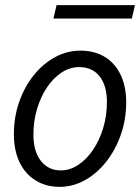

<svg xmlns="http://www.w3.org/2000/svg" viewBox="-20 -717 545 747"><path d="M212 10Q159 10 118.5 -15Q78 -40 56 -86Q34 -132 34 -195Q34 -261 54.5 -320Q75 -379 111 -424Q147 -469 194 -494.5Q241 -520 293 -520Q348 -520 388 -495.5Q428 -471 449.5 -425.5Q471 -380 471 -319Q471 -252 450 -192.5Q429 -133 393 -87.5Q357 -42 310.5 -16Q264 10 212 10ZM217 -54Q252 -54 284.5 -75.5Q317 -97 342 -134Q367 -171 381.5 -219Q396 -267 396 -320Q396 -384 367.5 -420Q339 -456 288 -456Q252 -456 220 -435Q188 -414 163.5 -378Q139 -342 124.5 -294.5Q110 -247 110 -193Q110 -128 139 -91Q168 -54 217 -54ZM188 -645 200 -697H505L493 -645Z"/></svg>

Font: Instrument Sans SemiCondensed
Style: Italic
Weight: 400
Width: 4
Italic angle: -13°
Designer: Rodrigo Fuenzalida
Foundry: fragTYPE
Version: Version 1.000;gftools[0.9.28]